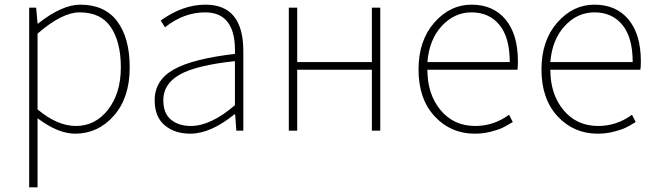

<svg xmlns="http://www.w3.org/2000/svg" viewBox="-20 -560 2809 823"><path d="M141 -416V-91Q226 -20 305 -20Q389 -20 443.5 -90.5Q498 -161 498 -271Q498 -379 455.5 -443Q413 -507 321 -507Q246 -507 141 -416ZM105 243V-527H135L141 -459H143Q246 -540 324 -540Q429 -540 482.5 -468.5Q536 -397 536 -271Q536 -141 468 -64Q400 13 302 13Q229 13 141 -53V243Z M795 13Q729 13 686 -23Q643 -59 643 -130Q643 -216 724.5 -262Q806 -308 987 -329Q993 -507 859 -507Q768 -507 687 -443L669 -472Q763 -540 861 -540Q1023 -540 1023 -341V0H993L988 -70H985Q883 13 795 13ZM798 -20Q883 -20 987 -109V-298Q820 -280 750 -240Q680 -200 680 -131Q680 -74 713 -47Q746 -20 798 -20Z M1218 0V-527H1254V-294H1574V-527H1610V0H1574V-261H1254V0Z M2015 13Q1912 13 1843 -61.5Q1774 -136 1774 -262Q1774 -386 1841.5 -463Q1909 -540 2001 -540Q2094 -540 2147 -476.5Q2200 -413 2200 -297Q2200 -274 2198 -261H1812Q1812 -156 1868.5 -88Q1925 -20 2017 -20Q2096 -20 2162 -68L2178 -37Q2152 -21 2134.5 -12.5Q2117 -4 2084 4.5Q2051 13 2015 13ZM1812 -294H2165Q2165 -399 2121 -453Q2077 -507 2001 -507Q1928 -507 1874 -449Q1820 -391 1812 -294Z M2542 13Q2439 13 2370 -61.5Q2301 -136 2301 -262Q2301 -386 2368.5 -463Q2436 -540 2528 -540Q2621 -540 2674 -476.5Q2727 -413 2727 -297Q2727 -274 2725 -261H2339Q2339 -156 2395.5 -88Q2452 -20 2544 -20Q2623 -20 2689 -68L2705 -37Q2679 -21 2661.5 -12.5Q2644 -4 2611 4.5Q2578 13 2542 13ZM2339 -294H2692Q2692 -399 2648 -453Q2604 -507 2528 -507Q2455 -507 2401 -449Q2347 -391 2339 -294Z"/></svg>

Font: Noto Sans Korean Thin
Style: Regular
Weight: 250
Designer: Ryoko NISHIZUKA  (kana & ideographs); Paul D. Hunt (Latin, Greek & Cyrillic); Wenlong ZHANG  (bopomofo); Sandoll Communi
Foundry: Adobe Systems Incorporated
Version: Version 1.0001;PS 1;hotconv 1.0.78;makeotf.lib2.5.61930